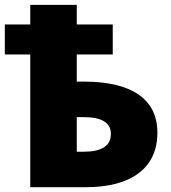

<svg xmlns="http://www.w3.org/2000/svg" viewBox="-24 -780 712 800"><path d="M631.8 -227.1Q631.8 -117.7 554.2 -58.8Q476.6 0 333 0H102.1V-553.2H-3.9V-678.2H102.1V-759.8H295.9V-678.2H445.8V-553.2H295.9V-439.9H326.2Q475.6 -439.9 553.7 -385.7Q631.8 -331.5 631.8 -227.1ZM295.9 -147.9H325.2Q438 -147.9 438 -222.2Q438 -292 324.2 -292H295.9Z"/></svg>

Font: Black Ops One [rus by aLiNcE]
Style: Regular
Weight: 400
Designer: James Grieshaber
Foundry: James Grieshaber
Version: Version 1.002;May 25, 2024;FontCreator 13.0.0.2680 64-bit